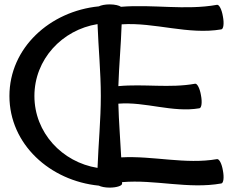

<svg xmlns="http://www.w3.org/2000/svg" viewBox="-20 -838 1080 876"><path d="M537 0C537 -2 537 -5 537 -7C687 -20 840 26 990 -1C1000 -3 1003 -29 997 -60C992 -91 980 -114 970 -112C826 -87 678 -128 533 -120C529 -201 522 -283 520 -365C643 -375 767 -323 890 -344C900 -346 903 -372 897 -403C892 -434 880 -458 870 -456C755 -435 636 -456 520 -445C523 -539 532 -633 535 -727C686 -737 839 -678 990 -704C1000 -706 1003 -732 997 -763C992 -794 980 -818 970 -816C826 -790 678 -819 532 -807C524 -813 504 -818 480 -818C459 -818 441 -814 431 -809C208 -787 23 -620 23 -400C23 -180 208 -13 431 9C441 14 459 18 480 18C511 18 537 10 537 0ZM137 -400C137 -567 263 -702 425 -728C429 -618 440 -509 440 -400C440 -291 429 -182 425 -72C263 -98 137 -233 137 -400Z"/></svg>

Font: Nupuram SemiBold
Style: Regular
Weight: 600
Designer: Santhosh Thottingal (santhosh.thottingal@gmail.com)
Foundry: SMC
Version: Version 1.000